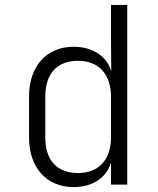

<svg xmlns="http://www.w3.org/2000/svg" viewBox="-20 -750 640 780"><path d="M279 10C356 10 413 -28 431 -90V0H497V-730H431V-576L432 -460C414 -522 356 -560 279 -560C169 -560 98 -481 98 -358V-191C98 -69 169 10 279 10ZM297 -47C214 -47 164 -97 164 -191V-358C164 -453 214 -503 297 -503C382 -503 431 -448 431 -356V-193C431 -101 381 -47 297 -47Z"/></svg>

Font: JetBrains Mono ExtraLight
Style: Regular
Weight: 240
Monospace: yes
Designer: Philipp Nurullin, Konstantin Bulenkov
Foundry: JetBrains
Version: Version 2.305